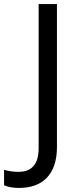

<svg xmlns="http://www.w3.org/2000/svg" viewBox="-98 -734 391 944"><path d="M-4 190C108 190 182 127 182 -11V-714H92V-4C92 87 44 111 -6 111C-33 111 -57 107 -78 101V177C-60 185 -36 190 -4 190Z"/></svg>

Font: Noto Sans Lycian
Style: Regular
Weight: 400
Designer: Monotype Design Team
Foundry: Monotype Imaging Inc.
Version: Version 2.002